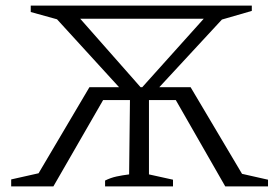

<svg xmlns="http://www.w3.org/2000/svg" viewBox="-20 -667 1001 687"><path d="M20 0V-25L118 -47L300 -355H406L184 -598L90 -624V-647H881V-628L774 -597L550 -355H662L846 -45L939 -24V0H786L609 -309H513V-43L599 -24V0H356V-21Q376 -31 397 -35.5Q418 -40 442 -43L445 -309H349L171 0ZM267 -600 483 -355H489L709 -600Z"/></svg>

Font: Piazzolla Light
Style: Regular
Weight: 300
Designer: Juan Pablo del Peral
Foundry: Huerta Tipografica
Version: Version 1.330